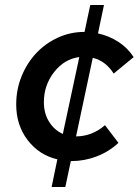

<svg xmlns="http://www.w3.org/2000/svg" viewBox="-20 -636 559 770"><path d="M187 114 210 3Q137 -14 91 -74Q45 -134 45 -217Q45 -277 66.5 -330Q88 -383 125 -422.5Q162 -462 212 -485Q262 -508 318 -508H319L342 -616H397L373 -502Q418 -492 455 -468Q492 -444 516 -407L436 -341Q420 -366 399 -382Q378 -398 352 -404L285 -89Q317 -89 346.5 -100.5Q376 -112 401 -134L455 -63Q416 -27 367 -8.5Q318 10 267 10H264L242 114ZM156 -226Q156 -181 177 -147.5Q198 -114 232 -99L298 -407Q239 -400 197.5 -347.5Q156 -295 156 -226Z"/></svg>

Font: Red Hat Text Medium
Style: Italic
Weight: 500
Italic angle: -12°
Designer: Pentagram / MCKL
Foundry: Pentagram / MCKL
Version: Version 1.003; Red Hat Text Medium Italic